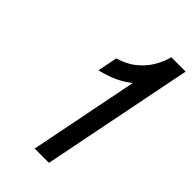

<svg xmlns="http://www.w3.org/2000/svg" viewBox="-219 -776 844 844"><g transform="rotate(45 203.0 -354.0)"><path d="M316.9 -708.5H405.8L264.6 0H175.8L276.9 -508.8Q223.1 -464.8 142.1 -444.3L130.9 -441.4L148.9 -533.7Q201.2 -549.3 233.9 -576.9Q266.6 -604.5 284.4 -633.8Q302.2 -663.1 309.3 -684.8Q316.4 -706.5 316.9 -708.5Z"/></g></svg>

Font: Qaz
Style: Italic
Weight: 400
Italic angle: -11.25°
Designer: GGBotNet
Foundry: f0n7
Version: 0.70